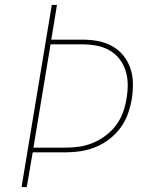

<svg xmlns="http://www.w3.org/2000/svg" viewBox="-20 -755 640 775"><path d="M67 0 189 -735H210L187 -595H312Q344 -595 374.5 -589.5Q405 -584 431.5 -569.5Q458 -555 477 -532Q496 -509 506 -480Q516 -451 516.5 -419.5Q517 -388 512 -356Q507 -326 496.5 -296Q486 -266 466.5 -239.5Q447 -213 421 -193Q395 -173 365 -161Q335 -149 304.5 -144.5Q274 -140 244 -140H112L88 0ZM115 -159H244Q272 -159 300 -163Q328 -167 355.5 -178.5Q383 -190 407.5 -208.5Q432 -227 449.5 -251Q467 -275 477 -303Q487 -331 491 -359Q496 -388 495.5 -416.5Q495 -445 486.5 -471Q478 -497 461 -518.5Q444 -540 420 -553Q396 -566 368.5 -571Q341 -576 312 -576H184Z"/></svg>

Font: Iosevka Curly Thin Extended
Style: Italic
Weight: 100
Width: 7
Italic angle: -9°
Monospace: yes
Designer: Belleve Invis
Foundry: Belleve Invis
Version: Version 11.1.0; ttfautohint (v1.8.3)